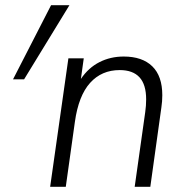

<svg xmlns="http://www.w3.org/2000/svg" viewBox="-20 -717 716 737"><path d="M176 -697H246.5L72.5 -412.5H30ZM242.5 -493H301.5L290.5 -414Q319.5 -457 361.8 -478.5Q404 -500 455 -500Q526 -500 564.5 -462.5Q603 -425 603 -351.5Q603 -328 599.5 -305L557 0H497L537.5 -287Q541 -311.5 541 -335.5Q541 -392.5 515.5 -420.2Q490 -448 439.5 -448Q370 -448 325.8 -398.8Q281.5 -349.5 267.5 -249.5L232.5 0H172.5Z"/></svg>

Font: HK Grotesk Light
Style: Italic
Weight: 300
Italic angle: -16°
Designer: Alfredo Marco Pradil
Foundry: Hanken Design Co.
Version: Version 3.001